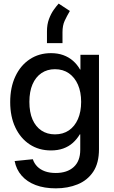

<svg xmlns="http://www.w3.org/2000/svg" viewBox="-20 -824 626 1056"><path d="M287.1 211.9Q223.6 211.9 176 193.8Q128.4 175.8 98.9 141.8Q69.3 107.9 60.5 61.5L160.6 51.8Q168 74.7 184.8 91.8Q201.7 108.9 227.3 118.2Q252.9 127.4 286.6 127.4Q349.1 127.4 385.3 94.7Q421.4 62 421.4 -0.5V-85H418.9Q402.8 -58.1 380.4 -38.1Q357.9 -18.1 327.9 -7.3Q297.9 3.4 260.3 3.4Q193.8 3.4 143.3 -29.8Q92.8 -63 64.5 -122.8Q36.1 -182.6 36.1 -262.7Q36.1 -343.3 64.5 -403.8Q92.8 -464.4 143.6 -498Q194.3 -531.7 260.3 -531.7Q297.9 -531.7 328.1 -520.8Q358.4 -509.8 381.6 -489.5Q404.8 -469.2 420.4 -441.4H422.4V-522.5H524.4V-3.4Q524.4 73.2 492.7 120.6Q460.9 168 407 189.9Q353 211.9 287.1 211.9ZM282.2 -85Q326.7 -85 358.9 -106.9Q391.1 -128.9 408.7 -169.2Q426.3 -209.5 426.3 -263.7Q426.3 -317.9 408.7 -358.2Q391.1 -398.4 358.9 -420.9Q326.7 -443.4 282.2 -443.4Q239.7 -443.4 208 -421.9Q176.3 -400.4 158.9 -360.4Q141.6 -320.3 141.6 -263.7Q141.6 -206.5 158.9 -166.7Q176.3 -127 208 -106Q239.7 -85 282.2 -85ZM238.3 -586.9V-651.4Q238.3 -689.5 249.3 -719Q260.3 -748.5 275.4 -769.8Q290.5 -791 302.7 -804.2L364.3 -763.7Q347.7 -735.4 335.7 -709.7Q323.7 -684.1 323.7 -646.5V-586.9Z"/></svg>

Font: Inter 28pt Medium
Style: Regular
Weight: 500
Designer: Rasmus Andersson
Foundry: rsms
Version: Version 4.001;git-66647c0bb